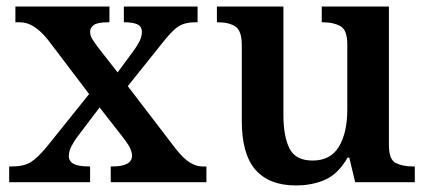

<svg xmlns="http://www.w3.org/2000/svg" viewBox="-20 -556 1310 586"><path d="M8 0V-48H17Q53 -48 74.5 -61.5Q96 -75 126 -112L252 -269L126 -435Q105 -461 84 -474.5Q63 -488 40 -488H27V-536H314V-488H311Q277 -488 266 -479.5Q255 -471 255 -459Q255 -448 261 -438Q267 -428 278 -413L339 -335L387 -400Q399 -416 406 -430.5Q413 -445 413 -458Q413 -476 398.5 -482Q384 -488 362 -488H358V-536H583V-488H574Q545 -488 525 -475.5Q505 -463 474 -423L370 -293L517 -101Q540 -72 559.5 -60Q579 -48 597 -48H610V0H318V-48H323Q383 -48 383 -81Q383 -92 376 -106Q369 -120 345 -150L284 -228L215 -137Q206 -125 198 -109.5Q190 -94 190 -80Q190 -64 204.5 -56Q219 -48 252 -48H255V0Z M883 10Q802 10 760 -37.5Q718 -85 718 -187V-418Q718 -462 698.5 -475Q679 -488 645 -488H642V-536H845V-205Q845 -140 863.5 -103Q882 -66 934 -66Q989 -66 1014.5 -108.5Q1040 -151 1040 -222V-420Q1040 -465 1018.5 -476.5Q997 -488 966 -488H962V-536H1167V-113Q1167 -69 1188 -58.5Q1209 -48 1240 -48H1246V0H1064L1046 -75H1041Q1012 -25 972.5 -7.5Q933 10 883 10Z"/></svg>

Font: Noto Serif Hentaigana SemiBold
Style: Regular
Weight: 600
Designer: Kazuhiro Yamada
Foundry: nipponia
Version: Version 1.000; ttfautohint (v1.8.4.7-5d5b)